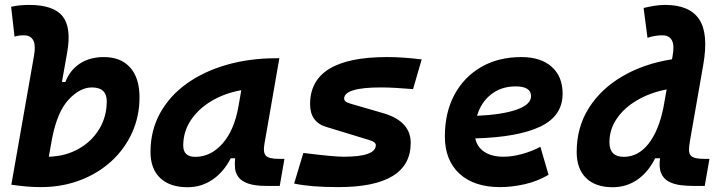

<svg xmlns="http://www.w3.org/2000/svg" viewBox="-20 -763 2970 793"><path d="M148.4 9.8Q117.7 9.8 87.9 7.1Q58.1 4.4 27.3 0V-0.5H26.9L120.1 -530.8Q128.4 -575.7 117.4 -596.4Q106.4 -617.2 78.6 -617.2Q57.6 -617.2 40 -611.8L25.9 -734.9Q44.4 -739.3 63 -741Q81.5 -742.7 100.1 -742.7Q201.2 -742.7 238.5 -695.8Q275.9 -648.9 257.3 -545.4L235.8 -424.3H250Q269 -473.6 310.1 -500.5Q351.1 -527.3 409.2 -527.3Q479 -527.3 517.6 -484.1Q556.2 -440.9 556.2 -361.3Q556.2 -282.2 525.4 -214.6Q494.6 -147 439.5 -96.7Q384.3 -46.4 310.1 -18.3Q235.8 9.8 148.4 9.8ZM195.3 -192.4 181.6 -115.7Q250 -117.7 304.2 -147.9Q358.4 -178.2 389.6 -229.5Q420.9 -280.8 420.9 -344.7Q420.9 -401.9 359.4 -401.9Q310.5 -401.9 263.4 -351.6Q216.3 -301.3 194.8 -189.5Z M754.9 10.3Q681.6 10.3 641.6 -27.8Q601.6 -65.9 601.6 -135.3Q601.6 -223.1 640.6 -294.7Q679.7 -366.2 750.2 -417Q820.8 -467.8 915.5 -495.1Q1010.3 -522.5 1121.6 -522.5H1133.8L1071.8 -166.5Q1065.9 -132.3 1078.6 -119.6Q1091.3 -106.9 1131.3 -106.9H1154.8L1135.3 4.9H1082Q1032.2 4.9 1004.4 -5.1Q976.6 -15.1 964.6 -31.7Q952.6 -48.3 950.7 -68.6Q948.7 -88.9 951.2 -109.4H933.1Q903.3 -51.8 857.4 -20.8Q811.5 10.3 754.9 10.3ZM786.6 -115.2Q850.6 -115.2 899.2 -170.2Q947.8 -225.1 965.3 -325.7L976.6 -390.6Q907.2 -377.9 853 -345.5Q798.8 -313 767.8 -265.9Q736.8 -218.8 736.8 -162.1Q736.8 -115.2 786.6 -115.2Z M1377.4 9.8Q1262.2 9.8 1194.8 -4.9L1232.9 -131.3Q1295.4 -123.5 1336.9 -119.6Q1378.4 -115.7 1399.4 -115.7Q1532.2 -115.7 1532.2 -163.6Q1532.2 -176.3 1506.8 -184.1L1327.6 -238.8Q1260.7 -258.8 1260.7 -333Q1260.7 -527.3 1578.6 -527.3Q1611.3 -527.3 1647 -524.9Q1682.6 -522.5 1721.7 -517.6L1686 -395Q1645.5 -398.4 1612.5 -400.1Q1579.6 -401.9 1553.7 -401.9Q1401.4 -401.9 1401.4 -355.5Q1401.4 -342.3 1425.8 -335.4L1563.5 -295.4Q1676.3 -262.2 1676.3 -172.9Q1676.3 9.8 1377.4 9.8Z M2059.6 -115.7Q2094.7 -115.7 2134.8 -126.5Q2174.8 -137.2 2211.9 -156.7L2245.6 -41Q2199.2 -13.7 2146.5 -2Q2093.8 9.8 2045.4 9.8Q1938 9.8 1877.7 -45.7Q1817.4 -101.1 1817.4 -199.7Q1817.4 -298.3 1856.9 -371.8Q1896.5 -445.3 1967.5 -486.3Q2038.6 -527.3 2133.3 -527.3Q2213.4 -527.3 2258.5 -487.3Q2303.7 -447.3 2303.7 -376Q2303.7 -284.2 2211.7 -240.2Q2119.6 -196.3 1942.9 -191.4Q1950.7 -155.3 1981 -135.5Q2011.2 -115.7 2059.6 -115.7ZM1950.2 -284.7Q2056.2 -289.6 2114.7 -310.5Q2173.3 -331.5 2173.3 -365.7Q2173.3 -406.2 2109.9 -406.2Q2050.8 -406.2 2008.8 -373.5Q1966.8 -340.8 1950.2 -284.7Z M2510.3 10.3Q2439.5 10.3 2400.6 -27.8Q2361.8 -65.9 2361.8 -135.3Q2361.8 -237.3 2412.1 -316.9Q2462.4 -396.5 2551.3 -448.2Q2640.1 -500 2755.4 -518.1L2757.8 -530.8Q2766.1 -575.7 2755.1 -596.4Q2744.1 -617.2 2715.3 -617.2Q2685.5 -617.2 2654.3 -606.9L2638.2 -730Q2660.2 -735.4 2682.4 -739Q2704.6 -742.7 2727.1 -742.7Q2827.6 -742.7 2867.4 -683.8Q2907.2 -625 2884.8 -496.6L2829.6 -180.7Q2824.7 -153.3 2826.2 -137.2Q2827.6 -121.1 2841.8 -114Q2856 -106.9 2889.6 -106.9H2910.2L2890.6 4.9H2842.8Q2815.9 4.9 2789.6 1.5Q2763.2 -2 2742.2 -12.9Q2721.2 -23.9 2710.9 -47.1Q2700.7 -70.3 2706.1 -109.4H2686Q2657.2 -51.8 2612.3 -20.8Q2567.4 10.3 2510.3 10.3ZM2719.7 -316.9 2733.4 -393.6Q2665 -380.4 2611.6 -349.1Q2558.1 -317.9 2527.6 -273.2Q2497.1 -228.5 2497.1 -175.3Q2497.1 -115.2 2556.6 -115.2Q2615.2 -115.2 2657.5 -168Q2699.7 -220.7 2719.7 -316.9Z"/></svg>

Font: Cascadia Code PL
Style: Bold Italic
Weight: 700
Italic angle: -10°
Monospace: yes
Designer: Aaron Bell
Foundry: Saja Typeworks
Version: Version 2404.023; ttfautohint (v1.8.4)